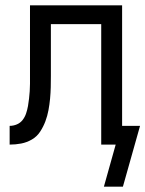

<svg xmlns="http://www.w3.org/2000/svg" viewBox="-20 -540 543 717"><path d="M368 157 412 0H358V-450H170V-257Q170 -236 169.5 -214.5Q169 -193 167 -171.5Q165 -150 161 -128.5Q157 -107 149.5 -87Q142 -67 130 -48.5Q118 -30 99 -19Q80 -8 59 -4Q38 0 16 0V-70Q30 -70 43 -75.5Q56 -81 64.5 -92Q73 -103 77.5 -116.5Q82 -130 84.5 -144Q87 -158 88.5 -172Q90 -186 91 -199.5Q92 -213 92 -227Q92 -241 92 -255V-520H436V-70H503L439 157Z"/></svg>

Font: Iosevka Custom
Style: Regular
Weight: 400
Monospace: yes
Designer: Belleve Invis
Foundry: Belleve Invis
Version: Version 32.5.0; ttfautohint (v1.8.4)